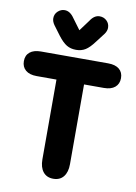

<svg xmlns="http://www.w3.org/2000/svg" viewBox="-99 -876 669 946"><g transform="rotate(10 235.0 -403.0)"><path d="M166 -473V-74Q166 -34 184 -11.5Q202 11 235 11Q268 11 286 -11.5Q304 -34 304 -74V-473H403Q439 -473 458.5 -489.5Q478 -506 478 -535Q478 -564 458.5 -580Q439 -596 403 -596H67Q31 -596 11.5 -580Q-8 -564 -8 -535Q-8 -506 11.5 -489.5Q31 -473 67 -473ZM235 -732 195 -786Q174 -817 147 -817Q128 -817 113 -803Q98 -789 98 -768Q98 -752 110 -735L145 -688Q168 -658 188 -646Q208 -634 235 -634Q262 -634 282 -646.5Q302 -659 325 -690L361 -737Q366 -744 369 -752Q372 -760 372 -768Q372 -789 357.5 -803Q343 -817 322 -817Q295 -817 275 -786Z"/></g></svg>

Font: Beiruti ExtraBold
Style: Regular
Weight: 800
Designer: Arlette Boutros
Foundry: Boutros
Version: Version 1.41